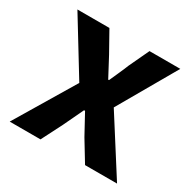

<svg xmlns="http://www.w3.org/2000/svg" viewBox="-130 -690 821 821"><g transform="rotate(30 281.0 -280.0)"><path d="M16 0 191 -292 27 -560H185L241 -460Q266 -412 291 -366H295Q302 -382 316 -413Q330 -444 336 -460L383 -560H535L371 -275L546 0H388L326 -102L272 -201H267Q260 -187 220 -102L168 0Z"/></g></svg>

Font: Noto Sans Korean Bold
Style: Bold
Weight: 700
Designer: Ryoko NISHIZUKA  (kana & ideographs); Paul D. Hunt (Latin, Greek & Cyrillic); Wenlong ZHANG  (bopomofo); Sandoll Communi
Foundry: Adobe Systems Incorporated
Version: Version 1.000;PS 1;hotconv 1.0.78;makeotf.lib2.5.61930